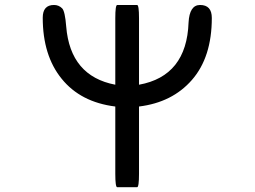

<svg xmlns="http://www.w3.org/2000/svg" viewBox="-20 -742 1040 783"><path d="M450.2 -33.2V-307.6Q308.6 -325.2 231.4 -420.9Q154.3 -515.6 154.3 -669.9Q154.3 -721.7 200.2 -721.7Q219.7 -721.7 233.4 -708Q245.1 -696.3 250 -633.8Q266.6 -431.6 450.2 -396.5V-668Q450.2 -721.7 458 -721.7H539.1Q546.9 -721.7 546.9 -668V-396.5Q741.2 -431.6 749 -650.4Q752.9 -721.7 795.9 -721.7Q843.8 -721.7 843.8 -668.9Q843.8 -508.8 762.7 -416Q682.6 -324.2 546.9 -307.6V-33.2Q546.9 21.5 539.1 21.5H458Q450.2 21.5 450.2 -33.2Z"/></svg>

Font: YuPearl-Regular
Style: Regular
Weight: 400
Designer: Max Yao
Foundry: Max-Everyday
Version: Version 1.011; ttfautohint (v1.8.3)